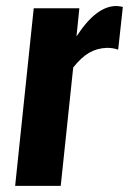

<svg xmlns="http://www.w3.org/2000/svg" viewBox="-20 -605 420 625"><path d="M29.3 0 89.8 -578.1H238.3L229 -486.3Q293 -585.4 358.4 -585.4Q367.2 -585.4 379.9 -582.5L364.7 -443.4Q347.7 -449.2 330.1 -449.2H327.6Q295.9 -448.2 270 -433.1Q244.1 -418 218.3 -385.3L177.7 0Z"/></svg>

Font: Oswald
Style: Demi-Bold
Weight: 600
Designer: Vernon Adams
Foundry: Vernon Adams
Version: 3.0; ttfautohint (v0.94.23-7a4d-dirty) -l 8 -r 50 -G 200 -x 